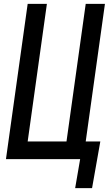

<svg xmlns="http://www.w3.org/2000/svg" viewBox="-20 -798 574 999"><path d="M371 181H459L502 -62H426L526 -778H426L326 -62H124L224 -778H124L11 30H397Z"/></svg>

Font: Smiley Sans Oblique
Style: Regular
Weight: 400
Italic angle: -8°
Designer: oooooohmygosh, Nagisa Chen, Janine Sui, Heda Shi, Jian Li
Foundry: atelierAnchor
Version: Version 2.0.1